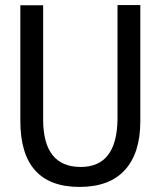

<svg xmlns="http://www.w3.org/2000/svg" viewBox="-20 -735 640 765"><path d="M539.1 -714.8V-252Q539.1 -125 477.5 -57.6Q416 9.8 296.9 9.8Q61 9.8 61 -253.9V-713.9H151.9V-258.8Q151.9 -69.8 301.8 -69.8Q445.8 -69.8 448.2 -259.8V-714.8Z"/></svg>

Font: Droid Sans Mono
Style: Regular
Weight: 400
Monospace: yes
Foundry: Ascender Corporation
Version: Version 1.00 build 112